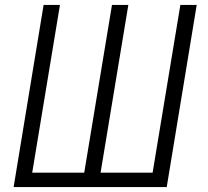

<svg xmlns="http://www.w3.org/2000/svg" viewBox="-20 -755 840 775"><path d="M35 0 156 -735H222L110 -58H320L432 -735H498L386 -58H596L708 -735H774L653 0Z"/></svg>

Font: Iosevka Aile Light
Style: Italic
Weight: 300
Italic angle: -9°
Designer: Belleve Invis
Foundry: Belleve Invis
Version: Version 31.1.0; ttfautohint (v1.8.4)